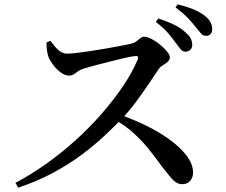

<svg xmlns="http://www.w3.org/2000/svg" viewBox="-20 -848 1040 884"><path d="M833 -610Q821 -610 811 -622Q801 -634 788 -652Q773 -673 752.5 -697Q732 -721 697 -747L709 -763Q749 -750 781 -734.5Q813 -719 834 -699Q852 -684 858.5 -670Q865 -656 865 -641Q865 -627 856 -618.5Q847 -610 833 -610ZM51 -6Q121 -43 191 -92.5Q261 -142 326 -200.5Q391 -259 446.5 -322.5Q502 -386 545.5 -450Q589 -514 614 -574Q621 -592 603 -590Q583 -588 551 -580.5Q519 -573 483.5 -564Q448 -555 416 -546.5Q384 -538 365 -532Q349 -527 339 -519.5Q329 -512 320 -506Q311 -500 297 -500Q279 -500 259.5 -514.5Q240 -529 225 -549Q210 -569 204 -584Q199 -597 196.5 -614.5Q194 -632 194 -652L212 -660Q222 -647 233.5 -633Q245 -619 259 -610Q273 -601 289 -601Q308 -601 339 -605Q370 -609 406.5 -614.5Q443 -620 479 -626.5Q515 -633 544 -638.5Q573 -644 588 -648Q600 -651 609 -658.5Q618 -666 626.5 -672.5Q635 -679 644 -679Q658 -679 678 -668.5Q698 -658 717 -642.5Q736 -627 749 -611Q762 -595 762 -584Q762 -572 751.5 -563Q741 -554 728.5 -546.5Q716 -539 710 -529Q692 -502 666 -463.5Q640 -425 608.5 -382Q577 -339 540 -300Q505 -264 459 -221Q413 -178 354.5 -134.5Q296 -91 223.5 -52Q151 -13 64 16ZM819 0Q802 0 788 -10Q774 -20 759 -39.5Q744 -59 722 -86Q692 -128 661.5 -165.5Q631 -203 592 -238Q553 -273 497 -304L515 -326Q581 -304 644 -274Q707 -244 758 -207.5Q809 -171 839 -131.5Q869 -92 869 -52Q869 -33 856.5 -16.5Q844 0 819 0ZM928 -683Q914 -683 904 -695.5Q894 -708 878 -727Q864 -745 844.5 -765.5Q825 -786 788 -814L798 -828Q839 -818 870.5 -805Q902 -792 922 -776Q941 -761 949 -746Q957 -731 957 -714Q957 -699 949 -691Q941 -683 928 -683Z"/></svg>

Font: Noto Serif JP ExtraLight SemiBold
Style: Regular
Weight: 600
Version: Version 2.003-H1;hotconv 1.1.1;makeotfexe 2.6.0